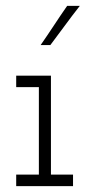

<svg xmlns="http://www.w3.org/2000/svg" viewBox="-20 -632 303 652"><path d="M228 0V-39H153V-375H35V-336H112V-39H35V0ZM151 -479Q176 -512 200.5 -545.5Q225 -579 251 -612H208Q185 -579 163 -545.5Q141 -512 118 -479Z"/></svg>

Font: Josefin Slab Thin
Style: Regular
Weight: 400
Version: Version 2.000